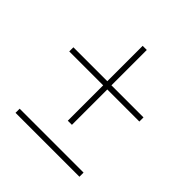

<svg xmlns="http://www.w3.org/2000/svg" viewBox="-170 -743 866 866"><g transform="rotate(45 263.0 -309.5)"><path d="M482.4 -393.1V-366.7H277.8V-141.1H251.5V-366.7H35.2V-393.1H251.5V-618.7H277.8V-393.1ZM467.3 -25.9V0.5H59.6V-25.9Z"/></g></svg>

Font: Vazirmatn UI Thin
Style: Regular
Weight: 100
Designer: Saber Rastikerdar
Foundry: Saber Rastikerdar
Version: Version 33.003